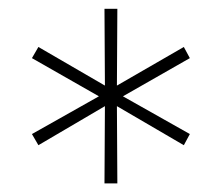

<svg xmlns="http://www.w3.org/2000/svg" viewBox="-20 -727 505 437"><path d="M217.8 -309.6 218.8 -485.4 67.4 -396.5 52.7 -421.9 205.1 -507.8 52.7 -594.7 67.4 -620.1 218.8 -532.2 217.8 -707H247.1L246.1 -532.2L398.4 -620.1L412.1 -594.7L259.8 -507.8L412.1 -421.9L398.4 -396.5L246.1 -485.4L247.1 -309.6Z"/></svg>

Font: Pretendard Thin
Style: Regular
Weight: 100
Designer: Base glyphs from Inter by Rasmus Andersson; Hangeul glyphs from Noto Sans CJK(Source Han Sans) by Jang Soo-young and Kan
Foundry: Kil Hyung-jin
Version: Version 1.309